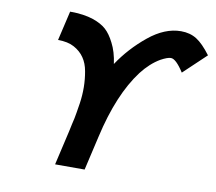

<svg xmlns="http://www.w3.org/2000/svg" viewBox="-81 -840 1052 935"><g transform="rotate(10 445.0 -372.5)"><path d="M446 -531Q501 -614 581 -679.5Q661 -745 741 -745Q786 -745 819 -724Q851 -704 890 -652L779 -547Q740 -608 715 -608Q698 -608 665 -590Q617 -562 576 -509Q483 -386 434 -169L395 0H249L288 -169Q291 -184 296 -206.5Q301 -229 303 -237Q307 -256 316 -314Q328 -396 314 -472Q301 -548 238 -582Q207 -599 158 -599L192 -745Q260 -745 307 -729Q348 -715 372 -693.5Q396 -672 416 -632Q438 -590 446 -531Z"/></g></svg>

Font: Miedinger
Style: Bold-Italic
Weight: 700
Italic angle: -13°
Version: Version 001.000